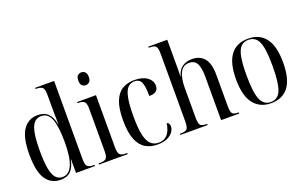

<svg xmlns="http://www.w3.org/2000/svg" viewBox="-89 -1152 2453 1553"><g transform="rotate(-20 1138.0 -375.0)"><path d="M217 10Q135 10 90.5 -55.5Q46 -121 46 -268Q46 -415 91.5 -480.5Q137 -546 217 -546Q273 -546 305 -515Q337 -484 349 -419H351Q350 -467 349.5 -503.5Q349 -540 349 -567V-675Q349 -723 333.5 -736.5Q318 -750 280 -750H275V-760H438V-84Q438 -39 452.5 -24.5Q467 -10 505 -10H514V0H350V-117H348Q335 -53 304 -21.5Q273 10 217 10ZM238 -6Q350 -6 350 -266Q350 -396 325.5 -462.5Q301 -529 240 -529Q205 -529 181.5 -504Q158 -479 147 -421.5Q136 -364 136 -267Q136 -170 147 -113Q158 -56 180.5 -31Q203 -6 238 -6Z M667 -640Q648 -640 635.5 -652.5Q623 -665 623 -695Q623 -725 635.5 -737.5Q648 -750 667 -750Q686 -750 699.5 -737.5Q713 -725 713 -695Q713 -665 699.5 -652.5Q686 -640 667 -640ZM548 0V-10H561Q599 -10 613.5 -24.5Q628 -39 628 -86V-451Q628 -496 614 -511Q600 -526 563 -526H555V-536H717V-86Q717 -40 731 -25Q745 -10 783 -10H795V0Z M1049 10Q991 10 947 -16Q903 -42 878 -103Q853 -164 853 -269Q853 -374 878 -434.5Q903 -495 947 -520Q991 -545 1048 -545Q1118 -545 1158.5 -516Q1199 -487 1199 -442Q1199 -414 1180.5 -398Q1162 -382 1120 -382Q1120 -467 1104.5 -501Q1089 -535 1046 -535Q1014 -535 990.5 -512.5Q967 -490 955 -432.5Q943 -375 943 -269Q943 -169 956 -110.5Q969 -52 996 -26.5Q1023 -1 1065 -1Q1110 -1 1138.5 -31.5Q1167 -62 1177 -128Q1201 -121 1201 -92Q1201 -70 1185.5 -46.5Q1170 -23 1136.5 -6.5Q1103 10 1049 10Z M1248 0V-10H1255Q1296 -10 1309.5 -25Q1323 -40 1323 -89V-673Q1323 -720 1310.5 -735Q1298 -750 1260 -750H1249V-760H1412V-529Q1412 -510 1412 -492Q1412 -474 1411 -444H1413Q1427 -498 1462 -521.5Q1497 -545 1544 -545Q1614 -545 1651 -499.5Q1688 -454 1688 -358V-88Q1688 -41 1699.5 -25.5Q1711 -10 1749 -10H1755V0H1599V-374Q1599 -449 1580 -486.5Q1561 -524 1513 -524Q1461 -524 1436.5 -477Q1412 -430 1412 -346V-87Q1412 -40 1424.5 -25Q1437 -10 1478 -10H1483V0Z M2027 10Q1932 10 1878.5 -58.5Q1825 -127 1825 -268Q1825 -545 2029 -545Q2126 -545 2178 -476.5Q2230 -408 2230 -268Q2230 -126 2178.5 -58Q2127 10 2027 10ZM2028 0Q2090 0 2115 -61.5Q2140 -123 2140 -268Q2140 -366 2129.5 -424.5Q2119 -483 2094 -509Q2069 -535 2027 -535Q1986 -535 1961.5 -509Q1937 -483 1926.5 -424.5Q1916 -366 1916 -268Q1916 -122 1942 -61Q1968 0 2028 0Z"/></g></svg>

Font: Noto Serif Display Condensed
Style: Regular
Weight: 400
Width: 3
Designer: Monotype Design Team
Foundry: Monotype Imaging Inc.
Version: Version 2.009